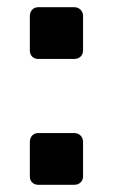

<svg xmlns="http://www.w3.org/2000/svg" viewBox="-20 -514 314 534"><path d="M87 -350Q76 -350 69.5 -356.5Q63 -363 63 -374V-469Q63 -480 69.5 -487Q76 -494 87 -494H186Q197 -494 204 -487Q211 -480 211 -469V-374Q211 -363 204 -356.5Q197 -350 186 -350ZM87 0Q76 0 69.5 -6.5Q63 -13 63 -24V-119Q63 -130 69.5 -137Q76 -144 87 -144H186Q197 -144 204 -137Q211 -130 211 -119V-24Q211 -13 204 -6.5Q197 0 186 0Z"/></svg>

Font: Fz Rubik Med
Style: Regular
Weight: 500
Designer: Hubert and Fischer
Foundry: Hubert and Fischer
Version: Vit hóa bi FontZin.com